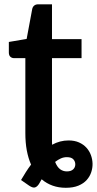

<svg xmlns="http://www.w3.org/2000/svg" viewBox="-20 -690 449 890"><path d="M290 104.5Q309 104.5 319 95.2Q329 86 329 71.5Q329 58.5 320 48.5Q311 38.5 290 38.5Q275 38.5 261.8 44.5Q248.5 50.5 235.5 60.5Q245 84.5 258.8 94.5Q272.5 104.5 290 104.5ZM221 -46Q221 -39 221 -32.2Q221 -25.5 221.5 -19Q257.5 -39 297.5 -39Q325.5 -39 346.2 -29.8Q367 -20.5 380.8 -5.2Q394.5 10 401.5 29.2Q408.5 48.5 409 68.5Q409.5 88 403 108Q396.5 128 382 144.2Q367.5 160.5 343.5 170.5Q319.5 180.5 285 180.5Q219.5 180.5 173 141Q170 146.5 166.8 152Q163.5 157.5 160.5 163Q151.5 176.5 141.5 179Q131.5 181.5 115 170.5L77.5 144.5Q88.5 125.5 100 107.5Q111.5 89.5 124 73Q111 43.5 104.2 7.2Q97.5 -29 97.5 -73V-420.5H45Q35 -420.5 28 -427Q21 -433.5 21 -446.5V-495.5L103.5 -509.5L129.5 -649Q132 -659 139 -664.5Q146 -670 157 -670H221V-508.5H358V-420.5H221Z"/></svg>

Font: Lato 2
Style: Bold
Weight: 700
Designer: Lukasz Dziedzic with Adam Twardoch and Botio Nikoltchev
Foundry: tyPoland Lukasz Dziedzic
Version: Version 2.015; 2015-08-06; http://www.latofonts.com/